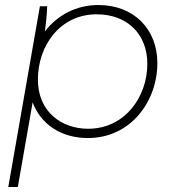

<svg xmlns="http://www.w3.org/2000/svg" viewBox="-20 -545 708 765"><path d="M13 200H51L110 -137C142 -52 221 5 330 5C502 5 607 -142 607 -294C607 -428 514 -525 372 -525C284 -525 209 -485 159 -420C163 -449 167 -487 168 -520H139ZM331 -32C225 -32 131 -100 131 -228C131 -364 220 -488 365 -488C488 -488 567 -408 567 -291C567 -158 477 -32 331 -32Z"/></svg>

Font: Fixel Display 20240404 ExLight
Style: Italic
Weight: 200
Italic angle: -10°
Designer: AlfaBravo + MacPaw
Foundry: Kyrylo Tkachov, Marchela Mozhyna, Serhii Makarenko, Maria Weinstein, Zakhar Kryvoshyya
Version: Version 1.211;Glyphs 3.2 (3225)